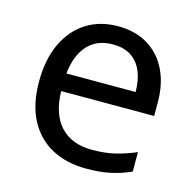

<svg xmlns="http://www.w3.org/2000/svg" viewBox="-87 -634 738 732"><g transform="rotate(15 282.0 -268.0)"><path d="M292 -546Q361 -546 410.5 -516Q460 -486 486.5 -431.5Q513 -377 513 -304V-251H146Q148 -160 192.5 -112.5Q237 -65 317 -65Q368 -65 407.5 -74.5Q447 -84 489 -102V-25Q448 -7 408 1.5Q368 10 313 10Q237 10 178.5 -21Q120 -52 87.5 -113.5Q55 -175 55 -264Q55 -352 84.5 -415Q114 -478 167.5 -512Q221 -546 292 -546ZM291 -474Q228 -474 191.5 -433.5Q155 -393 148 -321H421Q421 -367 407 -401Q393 -435 364.5 -454.5Q336 -474 291 -474Z"/></g></svg>

Font: hexlhindi05
Style: Book
Weight: 400
Designer: Jelle Bosma - Monotype Design Team
Foundry: Monotype Imaging Inc.
Version: Version 2.003